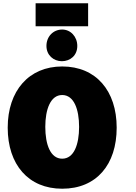

<svg xmlns="http://www.w3.org/2000/svg" viewBox="-20 -1123 830 1170"><path d="M359 27C568 27 691 -120 691 -345C691 -570 565 -718 359 -718C156 -718 27 -570 27 -345C27 -120 153 27 359 27ZM359 -544C431 -544 462 -456 462 -350C462 -243 431 -156 359 -156C287 -156 256 -243 256 -350C256 -455 287 -544 359 -544ZM197 -1103V-963H517V-1103ZM263 -843C263 -787 306 -750 357 -750C408 -750 451 -785 451 -843C451 -900 410 -943 359 -943C305 -943 263 -901 263 -843Z"/></svg>

Font: Repo ExtraBlack
Style: Regular
Weight: 400
Designer: Stefan Peev
Foundry: Context Ltd
Version: Version 001.502